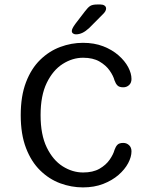

<svg xmlns="http://www.w3.org/2000/svg" viewBox="-20 -813 659 843"><path d="M344.2 9.8Q293.2 9.8 244.5 -8.2Q195.8 -26.2 156.6 -64.5Q117.3 -102.8 94.2 -163Q71 -223.2 71 -307.3Q71 -391.7 94.2 -452Q117.3 -512.3 156.6 -550.5Q195.8 -588.7 244.5 -606.8Q293.2 -625 344.2 -625Q393.8 -625 433.2 -609.8Q472.5 -594.5 500.3 -570.1Q528.2 -545.7 542.8 -518.2Q557.3 -490.7 557.3 -466.2Q557.3 -449.2 546.7 -439.4Q536 -429.7 521.5 -429.7Q503.5 -429.7 495.7 -437.8Q487.8 -445.8 482.8 -460Q477.5 -480.2 461.4 -503.2Q445.3 -526.3 416.8 -542.9Q388.2 -559.5 344.8 -559.5Q298.2 -559.5 255.3 -532.2Q212.5 -505 185.3 -449.2Q158.2 -393.5 158.2 -307.3Q158.2 -221.5 185.3 -165.6Q212.5 -109.7 255.3 -82.7Q298.2 -55.7 344.8 -55.7Q388.2 -55.7 416.8 -72.1Q445.3 -88.5 461.4 -111.8Q477.5 -135 482.8 -154.8Q487.8 -169.3 495.7 -177.4Q503.5 -185.5 521.5 -185.5Q536 -185.5 546.7 -175.5Q557.3 -165.5 557.3 -148.7Q557.3 -124.2 542.7 -96.6Q528 -69 500.2 -44.8Q472.3 -20.7 432.9 -5.4Q393.5 9.8 344.2 9.8ZM313.2 -662.2Q306.5 -662.2 300.9 -665.9Q295.3 -669.7 295.3 -677Q295.3 -687.3 311.3 -708.8L353.2 -763.5Q366.2 -780.8 376.4 -787.1Q386.7 -793.3 406.7 -793.3H421.2Q432 -793.3 438.9 -788.5Q445.8 -783.7 445.8 -775.5Q445.8 -764 432 -750.8L371.8 -690.2Q356.3 -675.8 342.2 -669Q328 -662.2 313.2 -662.2Z"/></svg>

Font: Sono ExtraLight
Style: Regular
Weight: 200
Designer: Tyler Finck
Foundry: Tyler Finck
Version: Version 2.112